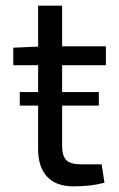

<svg xmlns="http://www.w3.org/2000/svg" viewBox="-20 -651 421 680"><path d="M200 -420V-325H330V-277H200V-134Q200 -99 215 -84Q230 -69 266 -69H340L350 -4Q304 9 240 9Q179 9 147 -25Q115 -59 115 -123V-277H50V-325H115V-420H27V-482L115 -486V-631H200V-487H355V-420Z"/></svg>

Font: Exo 2.0
Style: Regular
Weight: 400
Designer: Natanael Gama
Version: Version 1.001;PS 001.001;hotconv 1.0.70;makeotf.lib2.5.58329